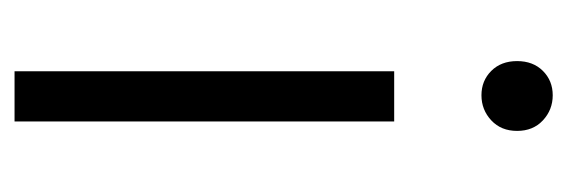

<svg xmlns="http://www.w3.org/2000/svg" viewBox="-278 -502 780 264"><g transform="rotate(90 112.0 -370.0)"><path d="M78 0V-522H147V0ZM111 -642Q91 -642 77.5 -655.5Q64 -669 64 -691Q64 -713 77.5 -726.5Q91 -740 111 -740Q131 -740 145.5 -726.5Q160 -713 160 -691Q160 -669 145.5 -655.5Q131 -642 111 -642Z"/></g></svg>

Font: Ubuntu Sans Condensed
Style: Regular
Weight: 400
Width: 3
Designer: Dalton Maag Ltd
Foundry: Dalton Maag Ltd
Version: Version 1.006; ttfautohint (v1.8.4.7-5d5b)